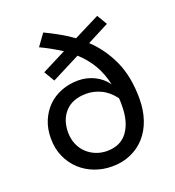

<svg xmlns="http://www.w3.org/2000/svg" viewBox="-135 -839 870 957"><g transform="rotate(-20 300.0 -360.5)"><path d="M297 12Q249 12 205.5 -4.5Q162 -21 129 -51.5Q96 -82 76.5 -125.5Q57 -169 57 -223Q57 -275 74.5 -316.5Q92 -358 122 -387.5Q152 -417 193.5 -433Q235 -449 283 -449Q328 -449 368 -429.5Q408 -410 434 -374Q420 -436 392.5 -482Q365 -528 323 -566L172 -489L139 -545L267 -610Q242 -626 214.5 -641.5Q187 -657 157 -671L202 -733Q240 -715 276.5 -694.5Q313 -674 346 -650L483 -719L515 -665L399 -605Q463 -545 501.5 -461Q540 -377 540 -259Q540 -199 523 -149Q506 -99 474.5 -63.5Q443 -28 398 -8Q353 12 297 12ZM300 -69Q372 -69 409 -119.5Q446 -170 446 -255Q446 -266 446 -276Q446 -286 445 -296Q413 -338 375 -355.5Q337 -373 299 -373Q226 -373 187 -331.5Q148 -290 148 -223Q148 -188 160 -159.5Q172 -131 193 -111Q214 -91 241.5 -80Q269 -69 300 -69Z"/></g></svg>

Font: Source Code Pro Medium
Style: Regular
Weight: 500
Monospace: yes
Designer: Paul D. Hunt, Teo Tuominen
Foundry: Adobe Systems Incorporated
Version: Version 2.030;PS 1.000;hotconv 16.6.51;makeotf.lib2.5.65220